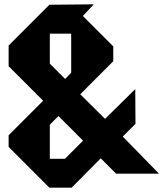

<svg xmlns="http://www.w3.org/2000/svg" viewBox="-20 -769 757 890"><path d="M281 -33H211V-191L251 -231L365 -117ZM310 -432 282 -403 211 -474V-613H310ZM607 -356 467 -218 352 -332 505 -485V-554L364 -695L415 -749L209 -747L20 -558V-462L180 -302L20 -142V-88L209 101H312L447 -35L518 36H717L549 -136L608 -195Z"/></svg>

Font: Kidora Gothic
Style: Regular
Weight: 400
Version: Version 001.018